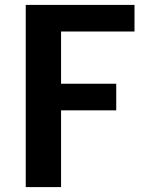

<svg xmlns="http://www.w3.org/2000/svg" viewBox="-20 -763 582 783"><path d="M85 0V-743H528.5V-634.5H229V-421.5H454V-313H229V0Z"/></svg>

Font: Merriweather Sans SemiBold
Style: Regular
Weight: 600
Designer: Eben Sorkin
Foundry: Eben Sorkin
Version: Version 2.001